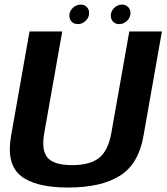

<svg xmlns="http://www.w3.org/2000/svg" viewBox="-20 -812 725 836"><path d="M277 4.5Q420.5 4.5 502 -46.8Q583.5 -98 604.5 -219L685 -675H543L465 -234.5Q451.5 -156.5 411.8 -124.8Q372 -93 294 -93Q216 -93 187.5 -125Q159 -157 173 -234.5L251 -675H108.5L28 -219Q7 -98 70 -46.8Q133 4.5 277 4.5ZM319.5 -707Q338 -707 353 -721.2Q368 -735.5 368 -755Q368 -771 357.8 -781.5Q347.5 -792 331.5 -792Q312.5 -792 297.2 -777.8Q282 -763.5 282 -744Q282 -728 292.2 -717.5Q302.5 -707 319.5 -707ZM499.5 -707Q518 -707 533 -721.2Q548 -735.5 548 -755Q548 -771 537.8 -781.5Q527.5 -792 511.5 -792Q492.5 -792 477.5 -777.8Q462.5 -763.5 462.5 -744Q462.5 -728 472.5 -717.5Q482.5 -707 499.5 -707Z"/></svg>

Font: Anybody UltraCondensed Thin SemiBold
Style: Italic
Weight: 600
Italic angle: -10°
Version: Version 1.111